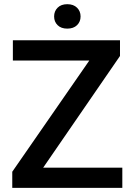

<svg xmlns="http://www.w3.org/2000/svg" viewBox="-20 -905 643 925"><path d="M569.3 -97.2V0H39.1V-77.6L410.2 -613.3H42V-710.9H558.1V-635.3L188 -97.2ZM240.7 -825.7Q240.7 -851.1 257.6 -867.9Q274.4 -884.8 304.2 -884.8Q334 -884.8 351.1 -867.9Q368.2 -851.1 368.2 -825.7Q368.2 -800.3 351.1 -783.7Q334 -767.1 304.2 -767.1Q274.4 -767.1 257.6 -783.7Q240.7 -800.3 240.7 -825.7Z"/></svg>

Font: Vazirmatn RD FD Medium
Style: Regular
Weight: 500
Designer: Saber Rastikerdar
Foundry: Saber Rastikerdar
Version: Version 33.003